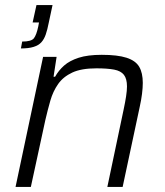

<svg xmlns="http://www.w3.org/2000/svg" viewBox="-20 -733 647 753"><path d="M62 -543 67 -570Q103 -570 113 -583Q123 -596 130 -629L133 -645H108L123 -713H186L171 -643Q166 -617 159.5 -598Q153 -579 142 -567Q131 -555 111.5 -549Q92 -543 62 -543ZM41 0 149 -510H202L190 -432H196Q210 -457 231.5 -476Q253 -495 288.5 -506.5Q324 -518 379 -518Q441 -518 476.5 -506.5Q512 -495 526 -471Q540 -447 540 -408Q540 -389 537 -365Q534 -341 528 -314L461 0H401L465 -304Q471 -332 474.5 -355Q478 -378 478 -394Q478 -424 466 -439.5Q454 -455 427.5 -460Q401 -465 358 -465Q299 -465 263.5 -448.5Q228 -432 208 -403.5Q188 -375 177.5 -338.5Q167 -302 158 -263L101 0Z"/></svg>

Font: Saira Thin Light
Style: Italic
Weight: 300
Italic angle: -12°
Version: Version 1.101